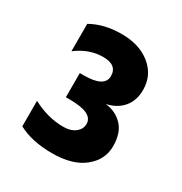

<svg xmlns="http://www.w3.org/2000/svg" viewBox="-114 -915 581 613"><g transform="rotate(30 176.5 -608.5)"><path d="M35 -415V-509Q92 -479 148 -479Q176 -479 192.5 -492Q209 -505 209 -524Q209 -565 124 -565H109V-654H123Q200 -654 200 -695Q200 -736 148.5 -736Q97 -736 51 -701V-802Q98 -829 163.5 -829Q229 -829 270 -795.5Q311 -762 311 -708Q311 -669 289.5 -643.5Q268 -618 230 -610Q268 -606 293 -580Q318 -554 318 -504.5Q318 -455 276.5 -421.5Q235 -388 160 -388Q85 -388 35 -415Z"/></g></svg>

Font: Hind Kochi
Style: Bold
Weight: 700
Designer: Dhruvi Tolia
Foundry: Indian Type Foundry
Version: Version 0.702;PS 1.0;hotconv 1.0.81;makeotf.lib2.5.63406